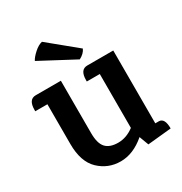

<svg xmlns="http://www.w3.org/2000/svg" viewBox="-173 -858 948 1000"><g transform="rotate(-30 300.5 -357.5)"><path d="M346 -552 139 -662Q148 -680 173 -702.5Q198 -725 221 -730L388 -593Q377 -568 346 -552ZM320 -442Q320 -505 364 -505H520V-67H542Q576 -66 576 -4L434 10L413 -46Q342 15 266.5 15Q191 15 137 -36.5Q83 -88 83 -195V-434H10V-442Q10 -505 54 -505H205V-190Q205 -128 229 -102Q253 -76 303 -76Q353 -76 398 -110V-434H320Z"/></g></svg>

Font: Karma
Style: Bold
Weight: 700
Designer: Joana Correia
Foundry: Indian Type Foundry
Version: Version 1.202;PS 1.0;hotconv 1.0.78;makeotf.lib2.5.61930; tt